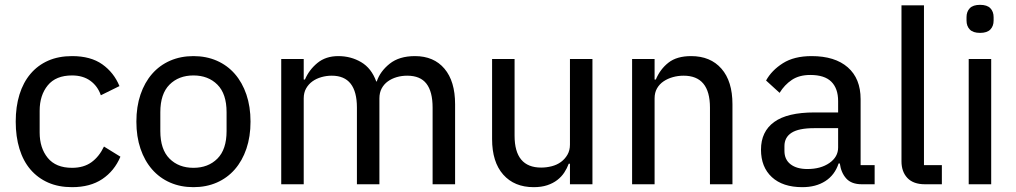

<svg xmlns="http://www.w3.org/2000/svg" viewBox="-20 -762 4201 794"><path d="M278 12Q222 12 179 -7Q136 -26 106 -61Q76 -96 60.5 -146.5Q45 -197 45 -259Q45 -321 60.5 -371Q76 -421 106 -456.5Q136 -492 179 -511Q222 -530 278 -530Q355 -530 403 -496Q451 -462 474 -406L397 -368Q384 -406 353.5 -428Q323 -450 278 -450Q211 -450 177.5 -409Q144 -368 144 -304V-214Q144 -150 177.5 -109Q211 -68 278 -68Q326 -68 358 -91Q390 -114 410 -156L478 -114Q453 -55 403 -21.5Q353 12 278 12Z M780 12Q727 12 683.5 -7Q640 -26 609 -61.5Q578 -97 561 -147Q544 -197 544 -259Q544 -321 561 -371Q578 -421 609 -456.5Q640 -492 683.5 -511Q727 -530 780 -530Q833 -530 876.5 -511Q920 -492 951 -456.5Q982 -421 999 -371Q1016 -321 1016 -259Q1016 -197 999 -147Q982 -97 951 -61.5Q920 -26 876.5 -7Q833 12 780 12ZM780 -68Q841 -68 879 -106Q917 -144 917 -220V-298Q917 -374 879 -412Q841 -450 780 -450Q719 -450 681 -412Q643 -374 643 -298V-220Q643 -144 681 -106Q719 -68 780 -68Z M1143 0V-518H1236V-433H1241Q1258 -473 1292.5 -501.5Q1327 -530 1379 -530Q1431 -530 1473.5 -505Q1516 -480 1536 -425H1538Q1552 -467 1591.5 -498.5Q1631 -530 1696 -530Q1774 -530 1818 -478Q1862 -426 1862 -331V0H1769V-317Q1769 -383 1743.5 -416Q1718 -449 1664 -449Q1641 -449 1620.5 -443Q1600 -437 1584 -425.5Q1568 -414 1558.5 -396.5Q1549 -379 1549 -355V0H1456V-317Q1456 -449 1352 -449Q1330 -449 1309 -443Q1288 -437 1272 -425.5Q1256 -414 1246 -396.5Q1236 -379 1236 -355V0Z M2337 -85H2332Q2325 -66 2313.5 -48.5Q2302 -31 2284.5 -17.5Q2267 -4 2243 4Q2219 12 2187 12Q2107 12 2061 -40Q2015 -92 2015 -187V-518H2108V-201Q2108 -69 2218 -69Q2240 -69 2261.5 -74.5Q2283 -80 2299.5 -92Q2316 -104 2326.5 -122Q2337 -140 2337 -164V-518H2430V0H2337Z M2594 0V-518H2687V-433H2692Q2710 -476 2744.5 -503Q2779 -530 2838 -530Q2918 -530 2963.5 -478Q3009 -426 3009 -331V0H2916V-317Q2916 -449 2807 -449Q2784 -449 2762.5 -443Q2741 -437 2724 -425.5Q2707 -414 2697 -396.5Q2687 -379 2687 -355V0Z M3544 0Q3501 0 3479.5 -24Q3458 -48 3453 -86H3448Q3432 -38 3393 -13Q3354 12 3298 12Q3217 12 3172 -29.5Q3127 -71 3127 -143Q3127 -218 3181.5 -257.5Q3236 -297 3348 -297H3446V-344Q3446 -396 3418 -424Q3390 -452 3331 -452Q3285 -452 3254.5 -431.5Q3224 -411 3204 -378L3148 -429Q3171 -471 3217.5 -500.5Q3264 -530 3336 -530Q3433 -530 3486 -483.5Q3539 -437 3539 -352V-79H3597V0ZM3319 -63Q3374 -63 3410 -88Q3446 -113 3446 -152V-232H3347Q3283 -232 3253.5 -213Q3224 -194 3224 -158V-138Q3224 -102 3249.5 -82.5Q3275 -63 3319 -63Z M3805 0Q3757 0 3732.5 -26Q3708 -52 3708 -95V-740H3801V-79H3875V0Z M4033 -626Q4004 -626 3990.5 -640Q3977 -654 3977 -677V-691Q3977 -714 3990.5 -728Q4004 -742 4033 -742Q4062 -742 4075.5 -728Q4089 -714 4089 -691V-677Q4089 -654 4075.5 -640Q4062 -626 4033 -626ZM3986 -518H4079V0H3986Z"/></svg>

Font: IBM Plex Sans Thai Looped Text
Style: Regular
Weight: 450
Designer: Mike Abbink, Paul van der Laan, Pieter van Rosmalen, Ben Mitchell, Mark Frömberg
Foundry: Bold Monday
Version: Version 1.1